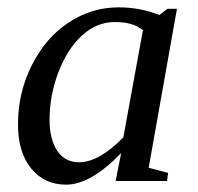

<svg xmlns="http://www.w3.org/2000/svg" viewBox="-20 -491 540 523"><path d="M385 -34 438 -20 435 2H295L310 -74Q227 12 160 12Q101 12 65 -32Q29 -76 29 -152Q29 -238 66 -312Q104 -388 166 -429Q229 -471 303 -471Q362 -471 414 -450L436 -467H462ZM369 -407 371 -408Q352 -422 335 -426Q317 -431 293 -431Q243 -431 203 -394Q163 -357 139 -294Q115 -231 115 -164Q115 -112 136 -80Q157 -49 195 -49Q250 -49 316 -117Z"/></svg>

Font: Libra Serif Modern
Style: Italic
Weight: 400
Italic angle: -12°
Designer: Stefan Peev, Context Ltd
Foundry: Stefan Peev, Context Ltd
Version: Version 1.000